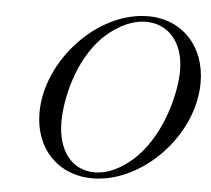

<svg xmlns="http://www.w3.org/2000/svg" viewBox="-52 -761 922 839"><g transform="rotate(5 409.0 -341.5)"><path d="M128 -244C128 -83 236 22 382 22C599 22 818 -201 818 -436C818 -592 717 -705 565 -705C344 -705 128 -474 128 -244ZM227 -213C227 -315 266 -485 370 -590C407 -627 478 -680 558 -680C650 -680 724 -610 724 -479C724 -391 684 -206 570 -92C529 -51 462 -5 390 -5C292 -5 227 -84 227 -213Z"/></g></svg>

Font: CMU Serif
Style: Italic
Weight: 500
Italic angle: -14.04°
Version: Version 0.7.0